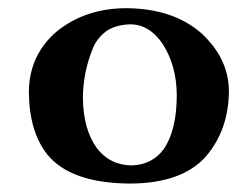

<svg xmlns="http://www.w3.org/2000/svg" viewBox="-20 -427 573 464"><path d="M214.2 -68.8C192 -99.5 180.8 -140 180.4 -190.4C180.5 -232.1 188.8 -272.7 205.3 -312.3C212.6 -329.2 224.2 -343 239.8 -353.6C254.9 -362.9 273.4 -367.8 295.6 -368.2C326.1 -367.8 351.8 -352.1 372.9 -321.2C395.4 -286.2 406.9 -244.9 407.2 -197.3C407.1 -140.3 396.5 -96.8 375.7 -66.7C357.1 -41.3 331.1 -28.2 297.9 -27.3C263.1 -27.7 235.2 -41.5 214.2 -68.8ZM116.5 -350.5C72.6 -312.5 50.4 -264.4 49.8 -206C50 -142 64.7 -91.3 94.1 -53.9C131.8 -7.4 198.6 16.1 294.4 16.6C378.6 16.3 439.9 -5.8 478.3 -49.7C514.5 -92.5 532.8 -144.9 533.2 -206.9C532.9 -259.2 510.8 -305.7 466.9 -346.5C421.3 -386.5 360.7 -406.7 285.1 -407.2C219 -407 162.8 -388.1 116.5 -350.5Z"/></svg>

Font: Bentham
Style: Bold
Weight: 700
Version: Version 002.001